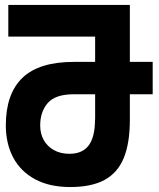

<svg xmlns="http://www.w3.org/2000/svg" viewBox="-20 -745 640 774"><path d="M3.5 -240Q3.5 -366.5 70.2 -431Q137 -495.5 277.5 -495.5H363.5V-597.5H13.5V-725H503.5V-495.5H595.5V-365H503.5V-263Q503.5 -167.5 478.8 -107.8Q454 -48 401.2 -19.5Q348.5 9 263 9Q179.5 9 121.2 -22.5Q63 -54 33.2 -110Q3.5 -166 3.5 -240ZM142 -239Q142 -206 156.5 -180.2Q171 -154.5 197.5 -139.8Q224 -125 260 -125Q312.5 -125 337.8 -159.2Q363 -193.5 363 -263H363.5V-365H277.5Q203.5 -365 172.8 -330Q142 -295 142 -239Z"/></svg>

Font: JuliaMono Black
Style: Regular
Weight: 900
Monospace: yes
Designer: cormullion
Foundry: corm
Version: Version 0.054; ttfautohint (v1.8.4)